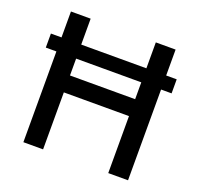

<svg xmlns="http://www.w3.org/2000/svg" viewBox="-126 -865 1040 1004"><g transform="rotate(20 394.0 -363.5)"><path d="M103 -583.1V-727.3H212.7V-583.1H575.3V-727.3H685.4V-583.1H744V-505H685.4V0H575.3V-317.1H212.7V0H103V-505H44V-583.1ZM212.7 -411.2H575.3V-505H212.7Z"/></g></svg>

Font: Cannonade Med
Style: Regular
Weight: 500
Designer: Rasmus Andersson
Foundry: rsms
Version: Version 3.012;git-f93a4a705